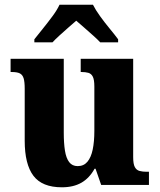

<svg xmlns="http://www.w3.org/2000/svg" viewBox="-20 -786 678 816"><path d="M243 10Q159 10 122 -39Q85 -88 85 -188V-409Q85 -438 80.5 -453Q76 -468 64.5 -474Q53 -480 29 -480H25V-536H251V-222Q251 -178 256 -146Q261 -114 274 -97Q287 -80 310 -80Q336 -80 351.5 -98.5Q367 -117 374 -150.5Q381 -184 381 -230V-418Q381 -447 374.5 -460Q368 -473 355.5 -476.5Q343 -480 326 -480H323V-536H546V-118Q546 -89 553 -76Q560 -63 573 -59.5Q586 -56 603 -56H613V0H410L386 -69H382Q360 -29 326 -9.5Q292 10 243 10ZM126 -619Q141 -638 162 -664Q183 -690 203 -717Q223 -744 233 -766H375Q386 -744 405.5 -717Q425 -690 446.5 -664Q468 -638 482 -619V-606H406Q396 -617 377 -634Q358 -651 338 -668.5Q318 -686 304 -698Q289 -685 269.5 -668Q250 -651 232 -634.5Q214 -618 203 -606H126Z"/></svg>

Font: Noto Serif Khmer SemiCondensed ExtraBold
Style: Regular
Weight: 800
Width: 4
Designer: Danh Hong and the Monotype Design Team
Foundry: Monotype Imaging Inc.
Version: Version 2.004